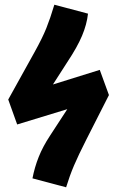

<svg xmlns="http://www.w3.org/2000/svg" viewBox="-20 -780 483 816"><path d="M354 -722Q349 -676 328.5 -627.5Q308 -579 266 -516L205 -421L404 -483L443 -376L347 -187Q313 -120 294.5 -76.5Q276 -33 261 16L118 -22Q127 -69 144.5 -113Q162 -157 193 -204L266 -316L53 -251L15 -357L126 -557Q160 -618 177 -660.5Q194 -703 211 -760Z"/></svg>

Font: Fira Sans Extra Condensed ExtraBold
Style: Italic
Weight: 800
Width: 3
Italic angle: -8°
Designer: Carrois Corporate & Edenspiekermann AG
Foundry: Carrois Corporate GbR & Edenspiekermann AG
Version: Version 4.203